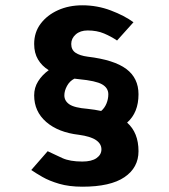

<svg xmlns="http://www.w3.org/2000/svg" viewBox="-20 -697 640 725"><path d="M389 -341Q389 -365 365.5 -378.5Q342 -392 278 -398Q269 -399 261 -400Q243 -391 233 -372.5Q223 -354 223 -337Q223 -316 242 -303Q261 -290 311 -286Q339 -283 362 -278Q375 -289 382 -306Q389 -323 389 -341ZM98 -55 160 -126Q187 -113 215.5 -100Q244 -87 291 -87Q326 -87 344.5 -100Q363 -113 363 -133Q363 -154 342.5 -168Q322 -182 278 -188Q200 -197 154.5 -236.5Q109 -276 109 -337Q109 -366 124 -390Q139 -414 164 -432Q138 -448 123.5 -472.5Q109 -497 109 -531Q109 -575 133.5 -607.5Q158 -640 199 -658.5Q240 -677 291 -677Q347 -677 398.5 -657.5Q450 -638 484 -613L422 -544Q400 -559 373 -570.5Q346 -582 311 -582Q283 -582 266 -567Q249 -552 249 -531Q249 -509 265 -498Q281 -487 311 -483Q411 -471 457 -436.5Q503 -402 503 -341Q503 -272 460 -234Q503 -196 503 -126Q503 -64 450 -28Q397 8 291 8Q241 8 203.5 -3Q166 -14 140 -29Q114 -44 98 -55Z"/></svg>

Font: Epunda Sans
Style: Bold
Weight: 700
Designer: Simon Atzbach
Foundry: typofactur
Version: Version 2.204; ttfautohint (v1.8.4.7-5d5b)